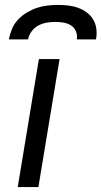

<svg xmlns="http://www.w3.org/2000/svg" viewBox="-20 -760 412 780"><path d="M52 0 138 -520H222L136 0ZM16 -600Q20 -621 28.5 -642Q37 -663 53 -680Q69 -697 89 -709Q109 -721 130 -728Q151 -735 173 -737.5Q195 -740 216 -740Q237 -740 258 -737.5Q279 -735 298 -728Q317 -721 333 -709Q349 -697 359 -680Q369 -663 371.5 -642Q374 -621 370 -600H292Q295 -617 288.5 -632.5Q282 -648 269 -656.5Q256 -665 239 -668Q222 -671 205 -671Q188 -671 170 -668Q152 -665 136 -656.5Q120 -648 108.5 -632.5Q97 -617 94 -600Z"/></svg>

Font: Iosevka Aile
Style: Italic
Weight: 400
Italic angle: -9°
Designer: Belleve Invis
Foundry: Belleve Invis
Version: Version 28.0.1; ttfautohint (v1.8.4)